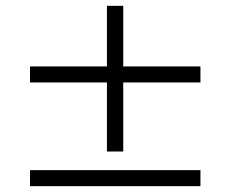

<svg xmlns="http://www.w3.org/2000/svg" viewBox="-20 -684 790 659"><path d="M668 -45V-100H83V-45ZM668 -401V-456H403V-664H347V-456H83V-401H347V-164H403V-401Z"/></svg>

Font: UoqMunThenKhung
Style: Regular
Weight: 400
Designer: Font-Kai, 金井和夫, 宇文滿月
Foundry: Kazuo Kanai, Moonlit Owen
Version: Version 1.197